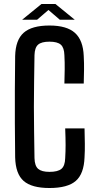

<svg xmlns="http://www.w3.org/2000/svg" viewBox="-20 -935 485 963"><path d="M228 8Q139 8 98.5 -27.5Q58 -63 56 -146Q55 -238 54.5 -319Q54 -400 54.5 -481Q55 -562 56 -654Q58 -735 99 -771Q140 -807 228 -807Q315 -807 356 -770Q397 -733 400 -654Q402 -618 401.5 -585Q401 -552 400 -516H303Q304 -554 304.5 -587.5Q305 -621 303 -658Q302 -696 285 -711Q268 -726 228 -726Q188 -726 171 -711Q154 -696 153 -658Q152 -585 151 -522Q150 -459 150 -399.5Q150 -340 151 -277Q152 -214 153 -142Q154 -103 171.5 -88Q189 -73 228 -73Q270 -73 288 -88Q306 -103 307 -142Q309 -175 309 -207.5Q309 -240 307 -291H404Q405 -249 405.5 -214Q406 -179 404 -146Q401 -63 360 -27.5Q319 8 228 8ZM91 -836 188 -915H258L355 -836H280L223 -885L166 -836Z"/></svg>

Font: Big Shoulders Text SemiBold
Style: Regular
Weight: 600
Designer: Patric King
Foundry: XO Type Co
Version: Version 1.000; ttfautohint (v1.8.2)